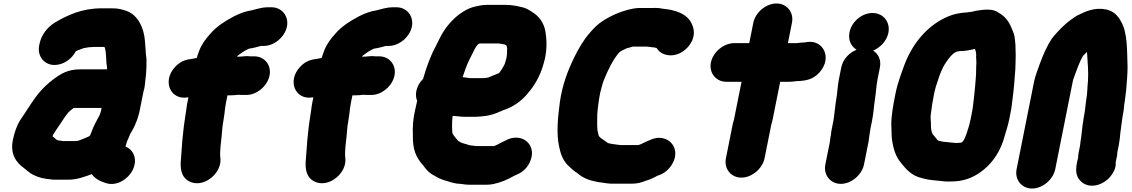

<svg xmlns="http://www.w3.org/2000/svg" viewBox="-20 -829 6532 1108"><path d="M294.6 -454C347.9 -454 395.7 -490.7 417.4 -533C422.6 -535.7 427.4 -538 431.8 -540H432.8C441.5 -543.3 451.2 -547 462 -551C463.5 -551.7 465.2 -552 467.2 -552C483.4 -555.4 502.7 -558 520.4 -558H582.4C584.4 -554.7 585.6 -552.3 586 -551L585.8 -550C594.7 -520.4 590.6 -478 597 -446C597 -443 598.6 -434 597.6 -429H446.6C371.4 -429 332.6 -405.3 282.3 -367C229.2 -325.6 195.3 -285.2 157.5 -228L145.9 -210C128.8 -184.5 114.1 -161 97.4 -137C77.5 -105.9 62.8 -64.3 54.2 -21C37.4 63.2 74.9 110.5 122.3 144C126.9 147.3 129.8 149.7 130.9 151L153.3 169C177.2 185.3 210.6 198.1 246.5 203L263.1 205C271.5 206.3 280.3 207.3 289.5 208H373.5C426 208 469.3 190.2 509.9 176C528.1 202.1 557.1 217.3 592.5 228C655.5 247.8 722.1 201.8 745.7 152C777.5 87.3 747.3 33.4 704.6 17L705.2 14C707.1 4.8 711.5 -7 714.2 -16C724.3 -34.9 728.4 -54.2 740.2 -71C753.1 -92.5 763.5 -115.7 771.8 -139L777.3 -157C780.8 -167.7 783.7 -179 786.1 -191L808.7 -304C809.4 -307.3 810.2 -310 811.3 -312C816.2 -331.2 817.5 -355.6 819.7 -374L822.5 -398C824.8 -429.8 826.1 -452.5 825.4 -483C824.6 -504.6 820.8 -514.7 820.8 -535C819.5 -555.2 817.7 -572.8 816.4 -593C810.6 -667.2 777.7 -740 712.7 -765C688.6 -773.6 663.5 -781 629.9 -781H566.9C453.6 -781 372.4 -743.3 295.4 -698C256.3 -674 218.8 -630.2 207.8 -575L206 -566C194 -505.7 234.7 -454 294.6 -454ZM566.1 -206 562.3 -187C560.5 -181 558.7 -175.7 557.1 -171C556.6 -168.3 555.3 -165.3 553.3 -162C546.5 -146.8 535.2 -130 529.4 -117L519 -95C516.2 -87.7 513 -80 509.4 -72C505.8 -63.3 501 -42 492.4 -42C479.8 -34.6 459.4 -28.4 445.4 -22C438.8 -19.9 432.3 -16 423.2 -16C420.4 -15.3 418 -15 416 -15H345C343 -15 340.7 -15.3 338.2 -16L322.6 -18C317.1 -18 305.7 -21.6 302.2 -26C297.3 -31.3 291 -36.7 283.4 -42L284 -45C284.4 -47 285.1 -49 286.2 -51C299.1 -71.6 310.3 -89.1 325 -110C340.5 -131 352.7 -154.4 369.7 -174C379.1 -187.4 389.6 -193.1 405.1 -206Z M1062.3 -267H1067.3L1061.5 -238C1058.7 -224 1056.5 -209.7 1054.9 -195C1048.8 -152.1 1041.1 -109.4 1037.4 -67L1032.6 -23C1029.8 20.7 1026.2 62.8 1023 105C1020 158.3 1033 197.7 1071.6 217.5C1131.4 248.1 1199.4 209.7 1229.8 164C1248.3 136 1255.5 107.7 1251.2 79C1248 41.9 1254.9 -4.2 1259.4 -47C1261.9 -71.6 1262.9 -99.5 1268.4 -127L1275.1 -171C1277.4 -193.5 1279.8 -214.6 1284.5 -238L1292.7 -279H1312.7C1326.7 -279 1340.2 -280 1353.3 -282H1356.3C1364.2 -281.3 1371.8 -281 1379.1 -281H1402.1C1462.1 -281 1523.4 -332.7 1535.5 -393C1547.5 -453.3 1506.6 -504 1446.6 -504H1423.6C1420.3 -504 1416.4 -504.3 1411.8 -505C1394.6 -505.9 1375.4 -502 1357.2 -502H1347.2C1348.2 -503.3 1349.9 -505.3 1352.4 -508C1369.1 -520.4 1385.2 -532.5 1404.2 -542C1410.2 -544.2 1415.8 -549 1421.6 -549C1441.4 -551.7 1466.6 -558.6 1486.6 -564H1502.6C1562.3 -564 1623.9 -615.6 1635.9 -675.5C1647.8 -735.4 1606.8 -787 1547.1 -787H1523.1C1509.1 -787 1494 -785 1477.9 -781L1456.9 -776C1449.9 -774 1442.5 -772 1434.7 -770C1393.9 -763.4 1365 -752.1 1330.7 -735C1281.4 -708.5 1229.7 -677.2 1193.6 -634C1168.3 -606.4 1145.3 -575.8 1130.6 -539C1126 -524.1 1118.8 -509.8 1115.6 -494C1112.2 -493.3 1109.1 -493 1106.4 -493C1095.7 -490.4 1090.3 -489.5 1079.4 -488C1043.1 -483.6 1015.6 -470 989.7 -442C914.6 -360.6 964 -250.1 1062.3 -267Z M1783.3 -267H1788.3L1782.5 -238C1779.7 -224 1777.5 -209.7 1775.9 -195C1769.8 -152.1 1762.1 -109.4 1758.4 -67L1753.6 -23C1750.8 20.7 1747.2 62.8 1744 105C1741 158.3 1754 197.7 1792.6 217.5C1852.4 248.1 1920.4 209.7 1950.8 164C1969.3 136 1976.5 107.7 1972.2 79C1969 41.9 1975.9 -4.2 1980.4 -47C1982.9 -71.6 1983.9 -99.5 1989.4 -127L1996.1 -171C1998.4 -193.5 2000.8 -214.6 2005.5 -238L2013.7 -279H2033.7C2047.7 -279 2061.2 -280 2074.3 -282H2077.3C2085.2 -281.3 2092.8 -281 2100.1 -281H2123.1C2183.1 -281 2244.4 -332.7 2256.5 -393C2268.5 -453.3 2227.6 -504 2167.6 -504H2144.6C2141.3 -504 2137.4 -504.3 2132.8 -505C2115.6 -505.9 2096.4 -502 2078.2 -502H2068.2C2069.2 -503.3 2070.9 -505.3 2073.4 -508C2090.1 -520.4 2106.2 -532.5 2125.2 -542C2131.2 -544.2 2136.8 -549 2142.6 -549C2162.4 -551.7 2187.6 -558.6 2207.6 -564H2223.6C2283.3 -564 2344.9 -615.6 2356.9 -675.5C2368.8 -735.4 2327.8 -787 2268.1 -787H2244.1C2230.1 -787 2215 -785 2198.9 -781L2177.9 -776C2170.9 -774 2163.5 -772 2155.7 -770C2114.9 -763.4 2086 -752.1 2051.7 -735C2002.4 -708.5 1950.7 -677.2 1914.6 -634C1889.3 -606.4 1866.3 -575.8 1851.6 -539C1847 -524.1 1839.8 -509.8 1836.6 -494C1833.2 -493.3 1830.1 -493 1827.4 -493C1816.7 -490.4 1811.3 -489.5 1800.4 -488C1764.1 -483.6 1736.6 -470 1710.7 -442C1635.6 -360.6 1685 -250.1 1783.3 -267Z M2903.2 -497C2900.9 -485.4 2896.5 -472.8 2893.2 -462L2892.8 -460C2886.2 -447.5 2881.6 -437.5 2874.2 -427L2867.9 -418C2865.4 -414.4 2860 -405 2854.9 -405C2834.5 -396.5 2818.3 -391.1 2798.3 -382C2796.1 -381.3 2794.7 -381 2794.1 -381C2786.8 -379.8 2777.1 -378 2768.5 -378H2691.5C2680.4 -380.9 2665.9 -381.5 2654.5 -383C2652.5 -383 2650.9 -383.3 2649.7 -384C2655.4 -399.3 2660.8 -415 2666 -431C2680.1 -471.2 2694.8 -496 2712 -531C2720.9 -549.4 2728.8 -565 2742 -576L2748.4 -578H2859.4C2873.3 -576.4 2880.9 -574.1 2893.2 -572C2896.1 -570 2899.4 -568 2903 -566C2905.7 -552.6 2908 -551 2906.4 -543C2907.1 -529.7 2906.3 -512.6 2903.2 -497ZM2687.7 237H2789.7C2801.7 237 2814.3 235.7 2827.5 233C2868.5 224.3 2908.9 207.8 2942.5 188C2950.5 184.7 2957.5 181.3 2963.5 178C2996.8 164.8 3021.6 140.1 3036.9 108C3069.6 39.6 3036.1 -15.2 2988.5 -30C2958.1 -39.4 2924.5 -34.1 2895.4 -17L2886.6 -13C2869 -6 2852.9 6.2 2833.4 13C2832.1 13 2831 13.3 2830.2 14H2728.2C2714.7 12.5 2703.8 10.2 2688.2 9C2678.8 4.9 2667.6 2 2656.2 -1C2643 -3.8 2634.4 -10.3 2624.2 -16L2622.6 -18L2608.8 -34C2602.2 -42.3 2595.4 -50.5 2591 -60C2591.1 -60.7 2590.9 -61.3 2590.4 -62C2588.3 -90.3 2587.9 -127.3 2591.9 -160C2614.6 -160 2635.4 -155 2658.9 -155H2723.9C2743.8 -155 2765.6 -158.3 2782.9 -160C2808.4 -163.3 2837.1 -172.4 2858.3 -182C2861.4 -184 2864.7 -185.3 2868.1 -186C2873.3 -188.7 2877.7 -190.7 2881.3 -192C2937.5 -209.6 2989.6 -245.1 3024.7 -289C3065 -335.5 3098 -391.2 3117.4 -463C3138.4 -531.9 3135.8 -595.9 3127.8 -645C3119.9 -696.4 3091.2 -735.4 3050.7 -760C3030.7 -772.7 3015.7 -783 2990.3 -788C2961.9 -794.6 2933.2 -801 2895.9 -801H2789.9C2773.2 -801 2756.5 -799 2739.7 -795C2732.6 -793 2726.4 -791.7 2720.9 -791C2697.9 -785.7 2674.9 -775.7 2651.9 -761C2605.8 -732.2 2566.8 -691.1 2536.2 -642C2522.1 -619.8 2506.9 -585.2 2494 -561C2464.9 -507.8 2439.7 -438.4 2421.7 -374C2400.9 -353.3 2387.9 -330 2382.7 -304C2378.6 -283.3 2380.1 -264.3 2387.3 -247C2383.2 -229.7 2379.7 -214 2376.9 -200C2362.9 -141.1 2360.6 -96.2 2362.6 -48C2360.4 31 2380.7 80.1 2420.4 123L2433.1 140C2448.5 159.3 2462.6 172.2 2485.3 184L2499.7 192C2517.5 202.6 2537.7 209.8 2559.9 216C2582.2 222.8 2608.1 232 2636.7 232C2652.6 233.8 2668.7 237 2687.7 237Z M3630.8 -560H3712.8L3731.4 -558C3739.7 -557.2 3749.4 -555 3756.8 -555C3760 -554.3 3764.1 -553.3 3769.2 -552L3770 -551C3783.1 -529.7 3803.1 -516.5 3830.1 -511.5C3892.7 -499.9 3952.2 -544.1 3974.3 -595C3989.3 -629.8 3985.8 -659.6 3974.1 -687C3957.6 -729 3918.2 -755.2 3866.3 -768L3847.3 -773C3834 -775.3 3818.8 -777.4 3803.5 -779L3785.1 -782C3772 -783.3 3759.1 -783.7 3746.3 -783H3675.3C3662.6 -783 3650.1 -782 3637.7 -780C3573.7 -768.4 3513.7 -743.2 3462.9 -711C3430.1 -691 3405.7 -665.8 3379.8 -635C3349.5 -600.1 3317.3 -546.9 3294.8 -500C3257.3 -423.7 3225.2 -340 3210.9 -240C3198.1 -145.4 3190.5 -54.9 3206.6 17C3209.4 26.3 3211.4 34.7 3212.6 42C3221.9 78.5 3239 109.4 3264.6 132C3279.4 146.7 3294.2 159.4 3312.9 171C3344.2 198.6 3380.5 212.5 3432.7 222C3465 225 3488.8 232.6 3524.9 231H3627.9C3658.2 231 3685.4 223.2 3709.5 213C3724.7 209.4 3737.7 203.3 3755.1 195C3761.9 191 3768.2 187.7 3774.1 185C3806.5 174.9 3831.8 157.6 3852.4 128C3898 62.9 3874 2.2 3832.2 -21C3807 -35 3779.1 -37.3 3748.6 -28C3725.9 -19 3707.7 -11.8 3686.2 -1C3681.1 3.3 3670.5 5.2 3664.4 8H3560.4L3542.8 6C3530.8 4.6 3520.9 2.3 3507.8 1L3498.2 -1C3494.5 -2.3 3490.7 -3.3 3486.8 -4L3486 -5C3475 -13.4 3462.1 -22.8 3451 -30H3450C3446.1 -34 3441.9 -38 3437.4 -42C3436.8 -44 3436.2 -44.8 3435.2 -46C3433.6 -54.7 3431.2 -64.7 3428.2 -76C3424.5 -103.8 3427.1 -139.7 3426.7 -169C3429 -202.4 3435.4 -252.6 3443.3 -292C3447.3 -307.4 3457.2 -348.8 3463.7 -364C3486.8 -422 3518.6 -488.5 3555.6 -529C3559.6 -532.4 3577.1 -542 3583.6 -544C3590.1 -547 3600.5 -553 3607.4 -553C3613.7 -555.5 3624.2 -557 3630.8 -560Z M4327.3 -698 4303.8 -580H4216.8C4156.2 -580 4094.6 -528.9 4082.5 -468.5C4070.5 -408.1 4111.7 -357 4172.3 -357H4259.3L4215.5 -138C4212.2 -128 4209.7 -118.7 4208 -110L4169.2 84C4157.1 144.5 4198 196 4258.4 196C4318.8 196 4380.1 144.5 4392.2 84L4431.4 -112C4434.8 -122.7 4437.5 -132.7 4439.3 -142L4482.3 -357H4530.3C4540.9 -357 4551.7 -357.7 4562.7 -359L4579.1 -361C4591.1 -361 4603.9 -362 4617.7 -364L4629.1 -366C4660.1 -371.3 4687 -386.7 4709.8 -412C4784.2 -495 4731.5 -602.7 4634 -586L4623.6 -584C4613.6 -584 4603.5 -583.3 4593.2 -582L4576.8 -580H4526.8L4550.3 -698C4562.3 -757.7 4520.9 -809 4461 -809C4401.1 -809 4339.3 -757.7 4327.3 -698Z M4882.3 -642.5C4873.3 -597.4 4892.4 -560.4 4923.2 -542C4883.7 -526.7 4844.6 -488.9 4834.8 -440L4820.9 -370C4812.5 -328 4813 -290.4 4804.5 -248C4801.8 -231.3 4800.1 -217.7 4799.3 -207L4795.7 -179C4793.9 -164.7 4792.3 -146.7 4789.4 -132L4779.8 -84C4777.5 -72.7 4776 -61.7 4775.2 -51L4773.4 -42C4771.4 -32 4770 -21.7 4769.2 -11L4743 120C4731 180.5 4771.8 232 4832.2 232C4892.6 232 4954 180.5 4966 120L4990.6 -3C4994.1 -16.7 4994 -30 4996.4 -42C4999.1 -55.6 5000.1 -70.7 5002.8 -84L5012.2 -131C5021.5 -177.7 5022.5 -211.7 5029.3 -257C5035.4 -294.4 5036.4 -332.5 5043.9 -370L5057.8 -440C5066.8 -484.9 5046.4 -520.7 5018.2 -537C5059.5 -554 5097.2 -592.1 5106.7 -639.5C5119 -701.5 5077.8 -754 5015 -754C4953.5 -754 4894.5 -704 4882.3 -642.5Z M5612.8 -520C5613.5 -520 5613.7 -519.7 5613.6 -519C5612.5 -507 5612.7 -494.3 5614 -481L5614.4 -463C5612.5 -441.5 5613.9 -420.2 5612.5 -398C5609.9 -370.4 5609.9 -353.3 5606.5 -323L5601.5 -273L5595.5 -223C5594.2 -209.7 5592.3 -197 5589.9 -185L5581 -140C5578.7 -128.7 5576.2 -118 5573.6 -108C5562.3 -74.5 5554.1 -34.6 5535.2 -11H5534.2C5532.1 -7.9 5530.4 -7.4 5527.2 -6C5521 -6 5511.3 -4 5503.8 -4H5494.8C5470.6 -6 5448.4 -8.8 5424.2 -11L5412.6 -13C5406.9 -14.3 5400.5 -16 5393.6 -18H5392.6L5378.2 -36C5373.1 -42.3 5367.3 -48.4 5362 -55C5353.4 -73.5 5351.8 -90.1 5352.2 -116C5351.7 -139.3 5347.9 -154.9 5353.1 -181C5356.5 -211.2 5363.1 -251 5369.9 -285C5373.1 -301 5376.8 -316 5380.9 -330C5395 -372.8 5406 -411.6 5426.6 -449C5441 -473.5 5462.4 -503.8 5481.8 -520C5488.2 -523.8 5499 -532 5507.2 -532C5510 -532.7 5511.7 -533 5512.4 -533C5514.5 -533.7 5515.9 -534 5516.6 -534C5548 -534 5578.1 -539.4 5606.2 -547C5609.7 -540.7 5612.8 -524.1 5612.8 -520ZM5613.1 -767 5587.9 -761C5583.8 -760.3 5580.4 -760 5577.7 -760C5572.3 -759.3 5566.1 -758.3 5559.1 -757H5553.1C5515.8 -754.2 5485.5 -748.1 5453.7 -735C5339.1 -687.7 5250.5 -587.4 5200.4 -458C5180.5 -402.5 5160.1 -351.4 5147.1 -286C5134.6 -223.5 5122.8 -159.1 5123.6 -108C5125.4 -84.7 5124.3 -47.9 5127 -27.5C5134.2 26.2 5148.5 74.8 5178.2 109L5188.6 122C5207 144.9 5225 163.5 5250.3 179C5268.9 191 5293.9 197.6 5320.3 204C5346.5 210.1 5376.3 212.2 5406.1 215C5433.2 219.7 5467.2 219.1 5497.7 217C5562.4 211.5 5611.2 186.6 5654.7 152C5710.6 107.2 5755.1 41.7 5777.8 -44C5787.1 -75.6 5797.2 -106.4 5804 -140L5812.9 -185C5819.1 -215.7 5823.7 -266.8 5827.7 -294L5832.7 -344C5835.8 -377.4 5836.6 -397.5 5839.2 -427C5840.8 -450.8 5840.2 -474.3 5841.2 -497C5842.3 -515.6 5839.8 -534.7 5840.4 -553C5841.1 -575.4 5836.2 -600.2 5834.6 -619C5830.1 -640.2 5820.9 -658.7 5813.2 -677C5799.9 -708.2 5777 -736.5 5745.5 -754C5712.3 -779.6 5666.1 -775.5 5613.1 -767Z M6069.7 147 6170.7 -359C6172.3 -367 6174.3 -374 6176.9 -380C6192.9 -422.9 6208.7 -471.2 6230.2 -507C6239.5 -514.8 6245.6 -523.2 6252.6 -529L6253.8 -515C6256.2 -467.3 6262.4 -415.4 6258.5 -363C6254.1 -322.9 6256.1 -291.1 6247.7 -249C6243.4 -212.3 6241.4 -187.1 6234.1 -151C6232 -137 6229.8 -122.7 6227.6 -108C6223.1 -78.5 6221.3 -41.8 6215.8 -14C6215 -6.7 6214 1.7 6212.8 11L6204.4 53C6202.6 62.3 6201.6 72.3 6201.4 83C6199.8 87.7 6198.6 92.3 6197.6 97L6194.6 112C6184.2 164.3 6193 197.4 6222.7 222C6269.8 261 6341.5 240.7 6383.1 195C6405.2 170.7 6422.1 137.7 6418.2 109L6420.6 97C6423.8 81.2 6427.9 67.9 6428 50L6436.8 6C6438.8 -7.3 6440.7 -20 6442.4 -32L6445.2 -61L6449.2 -91C6450.2 -99.7 6451.6 -110 6453.4 -122L6457.7 -154C6463.3 -181.8 6466.4 -201.5 6467.9 -225C6471 -248.9 6477.4 -287.3 6478.9 -310C6482.7 -352.9 6486.7 -400.5 6487 -441C6483.5 -532.9 6488 -638.3 6450.3 -703C6431.8 -738.4 6406.1 -766 6360.7 -775C6294.6 -787.2 6242.4 -762.5 6195.5 -739C6175.3 -727.5 6136.4 -698.5 6120.1 -682C6115.1 -676.7 6109.8 -671.7 6104.2 -667C6087.4 -649.4 6064.9 -626.6 6050 -606C6021.3 -563 5999.5 -512.4 5979.2 -457C5969.3 -427.2 5954.6 -394 5947.7 -359L5846.7 147C5834.6 207.5 5875.4 259 5935.8 259C5996.2 259 6057.6 207.5 6069.7 147Z"/></svg>

Font: Smoothie
Style: BlkIt
Weight: 900
Foundry: Cannot Into Space Fonts
Version: Version 0.8